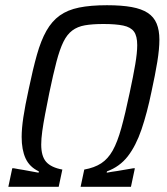

<svg xmlns="http://www.w3.org/2000/svg" viewBox="-20 -716 642 736"><path d="M12 0 27 -71H33Q43 -69 52 -67.5Q61 -66 70.5 -64.5Q80 -63 89.5 -61Q99 -59 108.5 -57.5Q118 -56 128 -54L129 -59Q93 -76 78 -109Q63 -142 63 -191Q63 -223 69.5 -266.5Q76 -310 90 -374Q106 -451 121.5 -506Q137 -561 158 -598Q179 -635 209 -656.5Q239 -678 283 -687Q327 -696 390 -696Q446 -696 484.5 -689Q523 -682 546.5 -666.5Q570 -651 580.5 -625.5Q591 -600 591 -564Q591 -528 583 -479Q575 -430 561 -366Q544 -283 522.5 -220Q501 -157 470 -117Q439 -77 390 -59L389 -54Q399 -56 409 -57.5Q419 -59 429.5 -60.5Q440 -62 450 -64Q460 -66 470.5 -67.5Q481 -69 491 -71H497L482 0H289L303 -66Q342 -73 368 -90Q394 -107 412 -139Q430 -171 445 -225Q460 -279 477 -360Q491 -425 498.5 -469.5Q506 -514 506 -543Q506 -578 493.5 -595Q481 -612 452.5 -618Q424 -624 377 -624Q334 -624 305.5 -619Q277 -614 257 -599Q237 -584 223 -555.5Q209 -527 196.5 -479.5Q184 -432 169 -360Q160 -315 153 -278.5Q146 -242 142 -213Q138 -184 138 -162Q138 -117 157 -95.5Q176 -74 219 -66L205 0Z"/></svg>

Font: Saira SemiCondensed
Style: Italic
Weight: 400
Width: 4
Italic angle: -12°
Designer: Hector Gatti with collaboration of the Omnibus-Type team
Foundry: Omnibus-Type
Version: Version 1.101